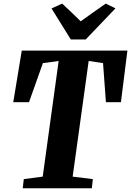

<svg xmlns="http://www.w3.org/2000/svg" viewBox="-20 -1016 708 1036"><path d="M102.5 0 108.5 -49.5 210.5 -63 296.5 -687 211.5 -675.5 136.5 -464.5H51.5L97.5 -743H667.5L632.5 -464.5H551.5L536 -675.5L458.5 -687L372 -63L481 -49.5L475.5 0ZM362 -803 258 -970.5 315.5 -996.5Q341 -973 366 -949Q391 -925 415.5 -901Q449.5 -925.5 483 -949.2Q516.5 -973 550.5 -996.5L603 -971L442.5 -803Z"/></svg>

Font: Merriweather 24pt SemiCondensed Black
Style: Italic
Weight: 900
Width: 4
Italic angle: -7.8°
Designer: Eben Sorkin
Foundry: Eben Sorkin
Version: Version 2.101